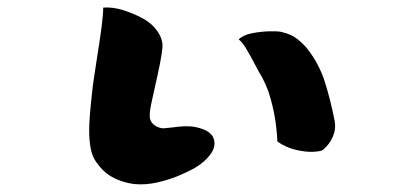

<svg xmlns="http://www.w3.org/2000/svg" viewBox="-20 -447 1040 506"><path d="M543 -82Q550 -62 535.5 -41.5Q521 -21 496 -6Q481 3 454.5 14.5Q428 26 396 33.5Q364 41 333 38Q302 34 275.5 19.5Q249 5 229 -27Q220 -43 217 -68.5Q214 -94 215.5 -122Q217 -150 219.5 -173Q222 -196 223 -206Q224 -217 227.5 -241Q231 -265 235.5 -293.5Q240 -322 243.5 -345.5Q247 -369 248 -378Q252 -410 252 -427Q278 -429 307 -419.5Q336 -410 359 -397Q382 -384 396 -363Q410 -342 408 -321Q407 -307 401.5 -279Q396 -251 389.5 -223Q383 -195 380 -180Q373 -149 375 -136Q377 -123 390 -115Q403 -108 412.5 -109Q422 -110 433 -111Q473 -117 496 -112Q519 -107 530 -98.5Q541 -90 543 -82ZM862 -128Q866 -108 857.5 -87.5Q849 -67 831 -52Q826 -48 806 -47Q786 -46 760 -52Q734 -58 711 -74Q711 -85 707.5 -116Q704 -147 693.5 -186Q683 -225 661 -260Q658 -265 648.5 -283.5Q639 -302 628 -320Q617 -338 609 -343Q621 -355 644.5 -359.5Q668 -364 690 -364.5Q712 -365 721 -363Q748 -357 765 -343Q782 -329 791 -317Q822 -277 837 -228.5Q852 -180 862 -128Z"/></svg>

Font: Potta One
Style: Regular
Weight: 400
Designer: 108,108go
Foundry: Font Zone 108
Version: Version 1.000